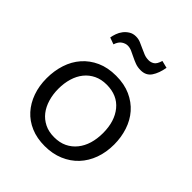

<svg xmlns="http://www.w3.org/2000/svg" viewBox="-188 -767 890 890"><g transform="rotate(45 256.5 -322.5)"><path d="M476 -223Q476 -172 460.5 -129.5Q445 -87 416 -56Q387 -25 345.5 -7.5Q304 10 253 10Q202 10 162 -7Q122 -24 94.5 -54.5Q67 -85 52 -127Q37 -169 37 -219Q37 -268 51 -311Q65 -354 93 -386Q121 -418 162 -436.5Q203 -455 257 -455Q311 -455 352 -436.5Q393 -418 420.5 -386.5Q448 -355 462 -312.5Q476 -270 476 -223ZM402 -224Q402 -301 363.5 -348Q325 -395 255 -395Q220 -395 193 -382Q166 -369 147.5 -346Q129 -323 119.5 -291.5Q110 -260 110 -223Q110 -187 119.5 -155Q129 -123 147 -100Q165 -77 192 -63.5Q219 -50 255 -50Q291 -50 318 -63Q345 -76 364 -99.5Q383 -123 392.5 -154.5Q402 -186 402 -224ZM396 -646Q389 -605 371.5 -579Q354 -553 319 -553Q299 -553 283 -559Q267 -565 252 -572.5Q237 -580 223.5 -586Q210 -592 196 -592Q182 -592 167.5 -582.5Q153 -573 145 -549L112 -561Q114 -574 119.5 -589.5Q125 -605 135 -618Q145 -631 159.5 -640Q174 -649 193 -649Q210 -649 224 -643Q238 -637 252 -630.5Q266 -624 280.5 -618Q295 -612 313 -612Q327 -612 339.5 -620Q352 -628 360 -655Z"/></g></svg>

Font: Zilla Slab Regular
Style: Regular
Weight: 400
Designer: Typotheque.com
Foundry: Typotheque type foundry
Version: Version 1.0; 2017